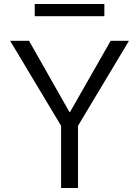

<svg xmlns="http://www.w3.org/2000/svg" viewBox="-20 -933 689 953"><path d="M327.1 -376 529.3 -730.5H620.1L367.2 -308.6V0H283.2V-308.6L30.3 -730.5H124L325.2 -376ZM152.3 -852.5V-913.1H498V-852.5Z"/></svg>

Font: Mgen+ 1c regular
Style: Regular
Weight: 400
Designer: [Source Han Sans]
Ryoko NISHIZUKA  (kana & ideographs); Paul D. Hunt (Latin, Greek & Cyrillic); Wenlong ZHANG  (bopomofo
Version: Version 1.059.20150602